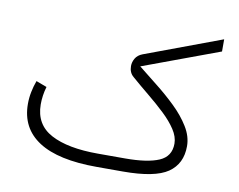

<svg xmlns="http://www.w3.org/2000/svg" viewBox="-73 -750 1057 848"><g transform="rotate(10 455.5 -326.5)"><path d="M527.3 -58.6Q627 -58.6 678.7 -80.8Q730.5 -103 730.5 -160.6Q730.5 -191.4 709.5 -223.4Q688.5 -255.4 654.5 -287.6Q620.6 -319.8 580.3 -352.8Q540 -385.7 502 -418.9Q481.9 -435.5 481.9 -465.3Q481.9 -482.9 491.7 -499.8Q501.5 -516.6 523.4 -524.9L866.7 -652.8V-598.1L522.5 -470.7Q560.5 -439.9 606.2 -404.1Q651.9 -368.2 693.1 -328.4Q734.4 -288.6 760.7 -245.8Q787.1 -203.1 787.1 -159.2Q787.1 -80.1 728.8 -40Q670.4 0 527.8 0H410.2Q236.8 0 149.7 -56.4Q62.5 -112.8 62.5 -221.7Q62.5 -249 67.9 -275.6Q73.2 -302.2 82.5 -327.1L130.4 -309.1Q118.7 -269.5 118.7 -229Q119.1 -138.7 194.6 -98.6Q270 -58.6 405.3 -58.6Z"/></g></svg>

Font: Vazir Thin
Style: Thin
Weight: 100
Designer: Saber Rastikerdar
Foundry: Saber Rastikerdar
Version: Version 30.0.0